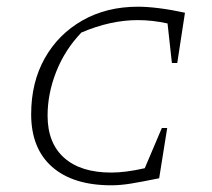

<svg xmlns="http://www.w3.org/2000/svg" viewBox="-20 -546 633 573"><path d="M312 7Q198 7 135.5 -48Q73 -103 73 -205Q73 -300 113.5 -372Q154 -444 226 -485Q298 -526 392 -526Q419 -526 455 -521.5Q491 -517 532 -508L509 -358H493L480 -476Q435 -486 391 -486Q310 -486 223 -449Q174 -398 148 -332.5Q122 -267 122 -201Q122 -119 171.5 -75Q221 -31 312 -31Q355 -31 412 -44L463 -164H479L455 -14Q401 -3 370 2Q339 7 312 7Z"/></svg>

Font: Piazzolla SC ExtraLight
Style: Italic
Weight: 200
Italic angle: -11.3°
Designer: Juan Pablo del Peral
Foundry: Huerta Tipografica
Version: Version 1.330